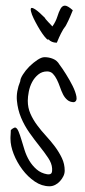

<svg xmlns="http://www.w3.org/2000/svg" viewBox="-20 -651 296 671"><path d="M16.6 -166Q16.6 -168 16.6 -171.9Q16.6 -175.8 17.1 -180.7Q17.6 -185.5 17.6 -189.9Q17.6 -194.3 17.6 -195.3Q18.6 -198.2 24.9 -202.1Q31.2 -206.1 34.2 -205.1Q40 -203.1 44.9 -191.4Q49.8 -179.7 54.7 -163.1Q59.6 -146.5 65.9 -126.5Q72.3 -106.4 82.5 -89.4Q92.8 -72.3 107.9 -59.1Q123 -45.9 144.5 -42Q151.4 -41 155.3 -42.5Q159.2 -43.9 160.6 -47.4Q162.1 -50.8 162.1 -55.2Q162.1 -59.6 162.1 -62.5Q161.1 -80.1 148.4 -99.1Q135.7 -118.2 118.2 -140.1Q100.6 -162.1 83 -187Q65.4 -211.9 53.7 -239.7Q42 -267.6 39.1 -299.3Q36.1 -331.1 50.8 -367.2Q50.8 -376 60.1 -390.6Q69.3 -405.3 82.5 -418.5Q95.7 -431.6 110.4 -441.4Q125 -451.2 135.7 -451.2Q151.4 -451.2 165.5 -445.3Q179.7 -439.5 187.5 -425.8Q197.3 -413.1 210.4 -392.1Q223.6 -371.1 233.9 -350.6Q244.1 -330.1 247.1 -313.5Q250 -296.9 238.3 -293.9Q224.6 -293.9 215.3 -301.8Q206.1 -309.6 200.2 -321.3Q194.3 -333 189.5 -347.2Q184.6 -361.3 178.7 -373Q172.9 -384.8 165 -393.1Q157.2 -401.4 144.5 -401.4Q127 -401.4 113.8 -390.6Q100.6 -379.9 92.3 -364.3Q84 -348.6 80.6 -330.6Q77.1 -312.5 77.1 -298.8Q77.1 -274.4 86.4 -253.4Q95.7 -232.4 109.9 -213.4Q124 -194.3 141.1 -175.8Q158.2 -157.2 172.4 -138.2Q186.5 -119.1 196.3 -98.6Q206.1 -78.1 206.1 -54.7Q206.1 -44.9 201.7 -35.6Q197.3 -26.4 189.9 -18.1Q182.6 -9.8 172.9 -4.9Q163.1 0 153.3 0Q126 0 101.6 -16.6Q77.1 -33.2 58.1 -58.6Q39.1 -84 27.8 -112.8Q16.6 -141.6 16.6 -166ZM163.1 -558.6Q174.8 -575.2 180.2 -592.3Q185.5 -609.4 191.4 -620.1Q197.3 -630.9 206.5 -631.3Q215.8 -631.8 234.4 -615.2Q224.6 -590.8 219.2 -579.6Q213.9 -568.4 210.9 -563Q208 -557.6 206.1 -555.7Q204.1 -553.7 201.2 -548.8Q198.2 -543.9 192.9 -533.7Q187.5 -523.4 178.7 -502H174.8Q168.9 -502 161.6 -504.9Q154.3 -507.8 149.4 -513.7Q148.4 -509.8 142.1 -516.1Q135.7 -522.5 127.9 -533.7Q120.1 -544.9 111.8 -559.6Q103.5 -574.2 97.2 -587.4Q90.8 -600.6 88.4 -610.8Q85.9 -621.1 89.4 -623Q92.8 -625 104 -617.7Q115.2 -610.4 136.7 -588.9Q136.7 -587.9 140.6 -583Q144.5 -578.1 149.4 -573.2Q154.3 -568.4 158.2 -564Q162.1 -559.6 163.1 -558.6Z"/></svg>

Font: Zeyada
Style: Regular
Weight: 400
Version: Version 1.002 2010